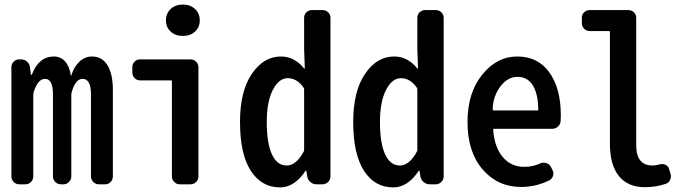

<svg xmlns="http://www.w3.org/2000/svg" viewBox="-20 -814 3040 848"><path d="M64.5 0Q50.8 0 40.5 -10.3Q30.3 -20.5 30.3 -35.2V-517.6Q30.3 -531.2 40.5 -541.5Q50.8 -551.8 64.5 -551.8H73.2Q87.9 -551.8 99.1 -542Q110.4 -532.2 112.3 -517.6L116.2 -485.4Q116.2 -483.4 118.2 -483.4Q120.1 -483.4 121.1 -485.4Q151.4 -564.5 217.8 -564.5Q248 -564.5 267.6 -542.5Q287.1 -520.5 293 -480.5Q293 -479.5 293.9 -479.5Q294.9 -479.5 294.9 -480.5Q305.7 -517.6 330.1 -541Q354.5 -564.5 386.7 -564.5Q430.7 -564.5 454.6 -525.9Q478.5 -487.3 478.5 -416V-35.2Q478.5 -20.5 468.8 -10.3Q459 0 444.3 0H417Q402.3 0 392.1 -10.3Q381.8 -20.5 381.8 -35.2V-396.5Q381.8 -465.8 344.7 -465.8Q312.5 -465.8 295.9 -404.3Q294.9 -400.4 294.9 -395.5V-35.2Q294.9 -20.5 284.7 -10.3Q274.4 0 260.7 0H249Q234.4 0 224.1 -10.3Q213.9 -20.5 213.9 -35.2V-396.5Q213.9 -465.8 178.7 -465.8Q146.5 -465.8 127.9 -404.3Q127 -400.4 127 -395.5V-35.2Q127 -20.5 116.7 -10.3Q106.4 0 92.8 0Z M773.4 0Q759.8 0 749.5 -10.3Q739.3 -20.5 739.3 -35.2V-455.1Q739.3 -459 734.4 -459H598.6Q584 -459 574.2 -469.2Q564.5 -479.5 564.5 -494.1V-517.6Q564.5 -531.2 574.2 -541.5Q584 -551.8 598.6 -551.8H821.3Q835.9 -551.8 846.2 -541.5Q856.4 -531.2 856.4 -517.6V-35.2Q856.4 -20.5 846.2 -10.3Q835.9 0 821.3 0ZM788.1 -655.3Q754.9 -655.3 733.9 -674.3Q712.9 -693.4 712.9 -724.1Q712.9 -754.9 733.9 -774.4Q754.9 -793.9 788.1 -793.9Q820.3 -793.9 841.3 -774.4Q862.3 -754.9 862.3 -724.1Q862.3 -693.4 841.3 -674.3Q820.3 -655.3 788.1 -655.3Z M1216.8 13.7Q1134.8 13.7 1087.4 -60.1Q1040 -133.8 1040 -275.4Q1040 -411.1 1092.3 -487.8Q1144.5 -564.5 1220.7 -564.5Q1280.3 -564.5 1323.2 -511.7Q1324.2 -510.7 1325.2 -511.2Q1326.2 -511.7 1326.2 -512.7L1323.2 -599.6V-735.4Q1323.2 -750 1333.5 -759.8Q1343.8 -769.5 1357.4 -769.5H1404.3Q1418.9 -769.5 1429.2 -759.8Q1439.5 -750 1439.5 -735.4V-35.2Q1439.5 -20.5 1429.2 -10.3Q1418.9 0 1404.3 0H1377.9Q1362.3 0 1351.1 -9.8Q1339.8 -19.5 1336.9 -34.2L1333 -59.6Q1333 -60.5 1332 -60.5Q1331.1 -60.5 1330.1 -60.5Q1281.2 13.7 1216.8 13.7ZM1246.1 -83Q1288.1 -83 1321.3 -144.5Q1323.2 -147.5 1323.2 -152.3V-419.9Q1323.2 -423.8 1320.3 -427.7Q1291 -468.8 1251 -468.8Q1211.9 -468.8 1185.1 -417Q1158.2 -365.2 1158.2 -275.4Q1158.2 -180.7 1181.2 -131.8Q1204.1 -83 1246.1 -83Z M1716.8 13.7Q1634.8 13.7 1587.4 -60.1Q1540 -133.8 1540 -275.4Q1540 -411.1 1592.3 -487.8Q1644.5 -564.5 1720.7 -564.5Q1780.3 -564.5 1823.2 -511.7Q1824.2 -510.7 1825.2 -511.2Q1826.2 -511.7 1826.2 -512.7L1823.2 -599.6V-735.4Q1823.2 -750 1833.5 -759.8Q1843.8 -769.5 1857.4 -769.5H1904.3Q1918.9 -769.5 1929.2 -759.8Q1939.5 -750 1939.5 -735.4V-35.2Q1939.5 -20.5 1929.2 -10.3Q1918.9 0 1904.3 0H1877.9Q1862.3 0 1851.1 -9.8Q1839.8 -19.5 1836.9 -34.2L1833 -59.6Q1833 -60.5 1832 -60.5Q1831.1 -60.5 1830.1 -60.5Q1781.2 13.7 1716.8 13.7ZM1746.1 -83Q1788.1 -83 1821.3 -144.5Q1823.2 -147.5 1823.2 -152.3V-419.9Q1823.2 -423.8 1820.3 -427.7Q1791 -468.8 1751 -468.8Q1711.9 -468.8 1685.1 -417Q1658.2 -365.2 1658.2 -275.4Q1658.2 -180.7 1681.2 -131.8Q1704.1 -83 1746.1 -83Z M2281.2 11.7Q2178.7 11.7 2111.8 -65.4Q2044.9 -142.6 2044.9 -275.4Q2044.9 -404.3 2109.9 -484.4Q2174.8 -564.5 2264.6 -564.5Q2356.4 -564.5 2406.7 -493.7Q2457 -422.9 2457 -303.7Q2457 -292 2456.1 -279.3Q2455.1 -264.6 2444.3 -254.9Q2433.6 -245.1 2418 -245.1H2162.1Q2158.2 -245.1 2158.2 -240.2Q2164.1 -163.1 2200.7 -120.1Q2237.3 -77.1 2295.9 -77.1Q2333 -77.1 2365.2 -91.8Q2377.9 -97.7 2392.1 -93.8Q2406.2 -89.8 2413.1 -77.1L2418.9 -65.4Q2426.8 -52.7 2422.9 -38.6Q2418.9 -24.4 2406.2 -17.6Q2347.7 11.7 2281.2 11.7ZM2156.2 -330.1Q2156.2 -326.2 2160.2 -326.2H2352.5Q2357.4 -326.2 2357.4 -330.1Q2357.4 -330.1 2357.4 -330.1Q2356.4 -400.4 2333 -437.5Q2309.6 -474.6 2265.6 -474.6Q2224.6 -474.6 2193.4 -436.5Q2156.2 -389.6 2156.2 -330.1Z M2828.1 12.7Q2752.9 12.7 2713.4 -36.6Q2673.8 -85.9 2673.8 -178.7V-672.9Q2673.8 -676.8 2669.9 -676.8H2585Q2570.3 -676.8 2560.1 -687Q2549.8 -697.3 2549.8 -711.9V-735.4Q2549.8 -750 2560.1 -759.8Q2570.3 -769.5 2585 -769.5H2754.9Q2769.5 -769.5 2779.8 -759.8Q2790 -750 2790 -735.4V-171.9Q2790 -83 2862.3 -83Q2877.9 -83 2892.6 -87.9Q2906.2 -91.8 2918.5 -86.4Q2930.7 -81.1 2934.6 -69.3L2941.4 -46.9Q2943.4 -41 2943.4 -35.2Q2943.4 -27.3 2939.5 -19.5Q2933.6 -5.9 2919.9 -2Q2877.9 12.7 2828.1 12.7Z"/></svg>

Font: Gen Jyuu Gothic L Monospace Medium
Style: Regular
Weight: 500
Designer: [Source Han Sans]
Ryoko NISHIZUKA  (kana & ideographs); Paul D. Hunt (Latin, Greek & Cyrillic); Wenlong ZHANG  (bopomofo
Version: Version 1.002.20150607